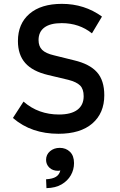

<svg xmlns="http://www.w3.org/2000/svg" viewBox="-20 -682 620 996"><path d="M283 12Q214 12 155 -8Q96 -28 47 -70L102 -155Q141 -121 187 -104.5Q233 -88 286 -88Q349 -88 381.5 -112.5Q414 -137 414 -183Q414 -220 395.5 -238.5Q377 -257 334 -268L229 -293Q149 -312 111 -355Q73 -398 73 -469Q73 -559 133 -610.5Q193 -662 301 -662Q418 -662 509 -596L457 -509Q391 -562 300 -562Q241 -562 210.5 -539.5Q180 -517 180 -474Q180 -442 198.5 -423.5Q217 -405 260 -395L365 -369Q445 -350 483 -307.5Q521 -265 521 -188Q521 -95 459 -41.5Q397 12 283 12ZM221 294 219 248Q253 246 270.5 235Q288 224 293 202Q288 204 281 204Q253 204 236 187.5Q219 171 219 147Q219 120 239.5 102.5Q260 85 290 85Q322 85 343 105.5Q364 126 364 164Q364 198 347.5 227Q331 256 299.5 274.5Q268 293 221 294Z"/></svg>

Font: Sometype Mono SemiBold
Style: Regular
Weight: 600
Designer: Ryoichi Tsunekawa
Foundry: Dharma Type
Version: Version 1.001